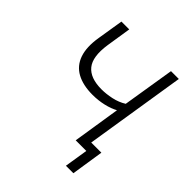

<svg xmlns="http://www.w3.org/2000/svg" viewBox="-227 -859 1164 1164"><g transform="rotate(45 355.0 -277.0)"><path d="M525 151 549 0H458L506 -306Q474 -288 428.5 -277.5Q383 -267 335 -267Q253 -267 199 -296.5Q145 -326 124 -386.5Q103 -447 118 -538L145 -705H212L187 -545Q170 -431 211.5 -380Q253 -329 350 -329Q390 -329 434.5 -338.5Q479 -348 516 -371L570 -705H637L534 -57H621L589 151Z"/></g></svg>

Font: Nunito Sans 7pt SemiCondensed Light
Style: Italic
Weight: 300
Width: 4
Italic angle: -9°
Designer: Vernon Adams
Foundry: Vernon Adams
Version: Version 3.101;gftools[0.9.27]